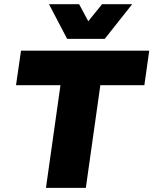

<svg xmlns="http://www.w3.org/2000/svg" viewBox="-20 -904 738 924"><path d="M698.2 -660.2 674.8 -494.1H462.9L393.1 0H201.2L271 -494.1H57.1L81.1 -660.2ZM215.8 -883.8H360.8L404.8 -801.8L471.2 -883.8H616.2L483.9 -716.8H303.2Z"/></svg>

Font: Human Sans Black
Style: Italic
Weight: 800
Italic angle: -8°
Designer: Tim Radville
Foundry: Continuum
Version: Version 1.000;FEAKit 1.0